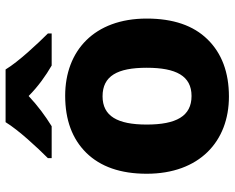

<svg xmlns="http://www.w3.org/2000/svg" viewBox="-94 -712 816 667"><g transform="rotate(-90 313.5 -378.0)"><path d="M223.1 -766.1C195.3 -720.7 134.8 -655.8 98.1 -619.1V-606H209C245.6 -628.9 278.3 -652.8 314 -686C347.2 -652.8 385.3 -626 419.9 -606H531.2V-619.1C497.1 -653.3 433.1 -721.2 406.2 -766.1ZM583 -275.9C583 -458 471.2 -559.1 314.9 -559.1C231 -559.1 165 -534.7 116.7 -485.8C68.4 -436.5 43.9 -366.7 43.9 -275.9C43.9 -93.3 155.8 9.8 312 9.8C396 9.8 462.4 -15.1 510.7 -64.5C559.1 -113.8 583 -184.1 583 -275.9ZM214.8 -275.9C214.8 -377.4 244.1 -429.2 313 -429.2C383.8 -429.2 412.1 -377.4 412.1 -275.9C412.1 -173.8 383.8 -120.1 314 -120.1C243.7 -120.1 214.8 -173.8 214.8 -275.9Z"/></g></svg>

Font: Noto Reveo Sans
Style: Regular
Weight: 800
Designer: Monotype Design Team
Foundry: Monotype Imaging Inc.
Version: Version 2.007